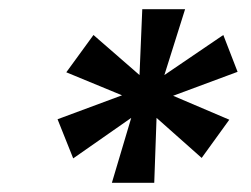

<svg xmlns="http://www.w3.org/2000/svg" viewBox="-20 -757 546 417"><path d="M223 -360 265 -501 139 -413 105 -498 245 -550 124 -600 183 -681 283 -594 289 -737H382L337 -594L465 -681L496 -601L356 -549L478 -497L418 -414L320 -501L315 -360Z"/></svg>

Font: DeepMind Sans
Style: Bold Italic
Weight: 700
Italic angle: -10°
Designer: Jonny Pinhorn / Modifications: Colophon Foundry
Foundry: Colophon Foundry
Version: Version 1.002; ttfautohint (v1.8.2)